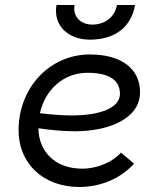

<svg xmlns="http://www.w3.org/2000/svg" viewBox="-20 -740 640 765"><path d="M296 5C379 5 459 -27 514 -88L462 -132C429 -95 370 -68 307 -68C200 -68 134 -136 133 -229C180 -222 230 -217 279 -217C415 -217 538 -268 538 -372C538 -467 463 -523 338 -523C180 -523 54 -393 54 -220C54 -92 149 5 296 5ZM338 -582C443 -582 504 -637 518 -720H446C438 -673 399 -642 348 -642C302 -642 269 -673 277 -720H205C191 -637 253 -582 338 -582ZM139 -289C160 -383 233 -450 329 -450C420 -450 458 -417 458 -366C458 -310 379 -280 265 -280C224 -280 180 -284 139 -289Z"/></svg>

Font: Fixel Display
Style: Italic
Weight: 400
Italic angle: -10°
Designer: AlfaBravo + MacPaw
Foundry: Kyrylo Tkachov, Marchela Mozhyna, Serhii Makarenko, Maria Weinstein, Zakhar Kryvoshyya
Version: Version 1.210;Glyphs 3.2 (3217)